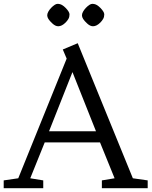

<svg xmlns="http://www.w3.org/2000/svg" viewBox="-23 -997 803 1017"><path d="M516.6 -41.5 584 -52.7 506.8 -242.7H213.9L137.2 -52.7L206.1 -41.5V0H-3.4V-41.5L73.7 -52.7L330.1 -686.5L309.6 -734.9L388.7 -768.1L680.7 -52.7L759.3 -41.5V0H516.6ZM236.8 -301.8H485.4L360.8 -615.2ZM247.6 -955.1Q268.6 -976.6 281.7 -976.6Q294.9 -976.6 305.4 -970.5Q315.9 -964.4 324.7 -955.1Q345.2 -934.1 345.2 -920.7Q345.2 -907.2 339.4 -897Q333.5 -886.7 324.7 -877.9Q304.7 -857.9 285.6 -857.9Q270.5 -857.9 255.1 -872.1Q239.7 -886.2 233.4 -896.5Q227.1 -906.7 227.1 -915.8Q227.1 -924.8 232.9 -935.3Q238.8 -945.8 247.6 -955.1ZM431.6 -955.1Q452.6 -976.6 465.8 -976.6Q479 -976.6 489.5 -970.5Q500 -964.4 508.8 -955.1Q529.3 -934.1 529.3 -920.7Q529.3 -907.2 523.4 -897Q517.6 -886.7 508.8 -877.9Q488.8 -857.9 469.7 -857.9Q454.6 -857.9 439.2 -872.1Q423.8 -886.2 417.5 -896.5Q411.1 -906.7 411.1 -915.8Q411.1 -924.8 417 -935.3Q422.9 -945.8 431.6 -955.1Z"/></svg>

Font: Habibi
Style: Regular
Weight: 400
Designer: Magnus Gaarde
Foundry: Magnus Gaarde
Version: Version 1.001